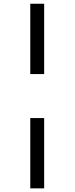

<svg xmlns="http://www.w3.org/2000/svg" viewBox="-20 -784 408 1040"><path d="M144 -382.8V-763.7H219.2V-382.8ZM144 236.3V-144.5H219.2V236.3Z"/></svg>

Font: Open Sans Condensed Medium
Style: Italic
Weight: 500
Width: 3
Italic angle: -12°
Designer: Monotype Design Team
Foundry: Monotype Imaging Inc.
Version: Version 3.000